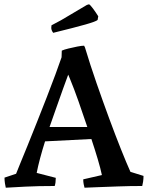

<svg xmlns="http://www.w3.org/2000/svg" viewBox="-20 -867 689 895"><path d="M7 8Q5 1 3 -12.5Q1 -26 1 -39L55 -57Q59 -68 73.5 -103Q88 -138 108.5 -188.5Q129 -239 152 -297Q175 -355 197.5 -412.5Q220 -470 238 -519Q256 -568 267 -600L268 -631Q279 -636 299.5 -641Q320 -646 340.5 -650Q361 -654 372 -654L376 -646Q400 -566 429.5 -481Q459 -396 488.5 -316Q518 -236 544 -171Q570 -106 588 -66L649 -47Q649 -33 647 -20Q645 -7 643 0Q584 0 530.5 2Q477 4 436 5.5Q395 7 374 8Q372 1 370 -9Q368 -19 368 -31L455 -51Q449 -80 436 -124Q423 -168 406 -219L190 -208Q177 -167 167 -129.5Q157 -92 151 -61L240 -38Q240 -15 235 0Q157 0 98.5 3Q40 6 7 8ZM211 -275H387Q367 -335 346 -394.5Q325 -454 306 -500L298 -519Q288 -493 274 -453.5Q260 -414 243.5 -367.5Q227 -321 211 -275ZM228 -714Q219 -726 219 -737L220 -749L265 -773L385 -844L395 -847Q401 -844 414 -826.5Q427 -809 438 -791L435 -774Q428 -767 379 -753Q330 -739 228 -714Z"/></svg>

Font: Labrada Medium
Style: Regular
Weight: 500
Designer: Mercedes Jáuregui
Foundry: Omnibus-Type Team
Version: Version 1.000; ttfautohint (v1.8.4.7-5d5b)